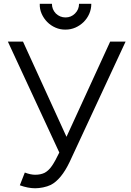

<svg xmlns="http://www.w3.org/2000/svg" viewBox="-20 -967 686 1002"><path d="M456.5 -947Q456.5 -919.5 445.8 -895Q435 -870.5 416.5 -852.2Q398 -834 373.8 -823.2Q349.5 -812.5 322 -812.5Q294.5 -812 269.8 -822.8Q245 -833.5 226.5 -852.2Q208 -871 197.2 -895.5Q186.5 -920 187.5 -947H251Q251 -918 271.5 -896.5Q293 -876 322 -876Q351 -876 371.5 -896.5Q392.5 -917.5 392.5 -947ZM635.5 -750 343.5 -122Q299.5 -30 245 -2Q227 6.5 204.8 11Q182.5 15.5 163.5 15.5Q126.5 15.5 83.5 0L109.5 -66.5Q140 -55 163.5 -55Q192.5 -55 213.5 -65.5Q234.5 -77 251.5 -102Q268.5 -127 289.5 -171L21 -750H100L327 -253L555 -750Z"/></svg>

Font: Russisch Sans
Style: Regular
Weight: 400
Designer: Michael Sharanda (font) & Cristiano Sobral (main changes)
Foundry: Michael Sharanda
Version: Version 2.00;October 25, 2020;FontCreator 13.0.0.2681 64-bit